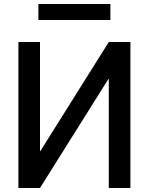

<svg xmlns="http://www.w3.org/2000/svg" viewBox="-20 -940 744 960"><path d="M172 -840V-920H532V-840ZM632 0H524V-545H522L180 0H72V-730H180V-185H182L524 -730H632Z"/></svg>

Font: M PLUS 1p Medium
Style: Regular
Weight: 500
Version: Version 1.062